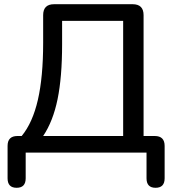

<svg xmlns="http://www.w3.org/2000/svg" viewBox="-20 -725 825 912"><path d="M185 -79H565V-626H275V-514Q275 -359 253.5 -254Q232 -149 185 -79ZM59 167Q16 167 16 122V-32Q16 -79 63 -79H83Q135 -142 160 -251Q185 -360 185 -522V-653Q185 -705 237 -705H610Q662 -705 662 -653V-79H715Q762 -79 762 -32V122Q762 167 719 167Q676 167 676 122V0H102V122Q102 167 59 167Z"/></svg>

Font: Chiron GoRound TC
Style: Regular
Weight: 400
Designer: Ryoko NISHIZUKA 西塚涼子 (kana, bopomofo & ideographs); Paul D. Hunt (Latin, Greek & Cyrillic); Sandoll Communications 산돌커뮤니
Foundry: Adobe
Version: Version 1.000;hotconv 1.1.1;makeotfexe 2.6.0